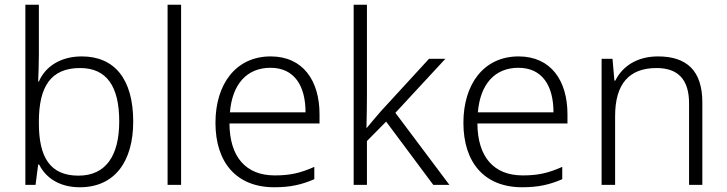

<svg xmlns="http://www.w3.org/2000/svg" viewBox="-20 -780 3066 810"><path d="M144 -550V-760H87V0H130L141 -86H145C172 -32 228 10 317 10C464 10 542 -99 542 -267C542 -448 462 -542 325 -542C233 -542 170 -497 144 -436H141C142 -463 144 -512 144 -550ZM318 -493C429 -493 483 -417 483 -268C483 -121 425 -39 311 -39C191 -39 144 -117 144 -260V-267C144 -414 194 -493 318 -493Z M744 0V-760H687V0Z M1122 -542C974 -542 889 -424 889 -262C889 -95 977 10 1137 10C1205 10 1253 -1 1306 -24V-76C1247 -50 1205 -40 1139 -40C1017 -40 949 -118 948 -259H1328V-298C1328 -440 1258 -542 1122 -542ZM1121 -494C1222 -494 1269 -418 1269 -306H950C960 -427 1023 -494 1121 -494Z M1528 -374V-760H1472V0H1528V-185L1609 -267L1808 0H1876L1648 -304L1859 -532H1790L1588 -312C1568 -290 1545 -261 1527 -240H1526C1527 -284 1528 -332 1528 -374Z M2168 -542C2020 -542 1935 -424 1935 -262C1935 -95 2023 10 2183 10C2251 10 2299 -1 2352 -24V-76C2293 -50 2251 -40 2185 -40C2063 -40 1995 -118 1994 -259H2374V-298C2374 -440 2304 -542 2168 -542ZM2167 -494C2268 -494 2315 -418 2315 -306H1996C2006 -427 2069 -494 2167 -494Z M2756 -542C2666 -542 2605 -499 2576 -440H2572L2564 -532H2518V0H2575V-290C2575 -425 2633 -493 2750 -493C2839 -493 2887 -446 2887 -344V0H2943V-348C2943 -482 2877 -542 2756 -542Z"/></svg>

Font: Noto Sans Bengali Light
Style: Regular
Weight: 300
Designer: Jelle Bosma - Monotype Design Team
Foundry: Monotype Imaging Inc.
Version: Version 2.003